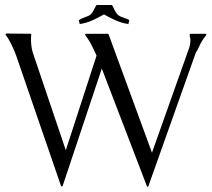

<svg xmlns="http://www.w3.org/2000/svg" viewBox="-20 -723 848 768"><path d="M102.1 -587.9 103.5 -586.9 105 -584Q104.5 -578.6 104.2 -574Q104 -569.3 104 -564Q104 -550.3 106 -536.1Q107.9 -522 112.3 -509.3L243.2 -122.1L366.2 -500.5Q356.4 -522.5 345.7 -543.5Q335 -564.5 320.8 -583V-586.4L323.7 -587.9H411.1L414.1 -586.4L587.9 -112.3L737.3 -533.2Q741.7 -546.4 741.7 -561.5Q741.7 -567.4 740.2 -572.8Q738.8 -578.1 738.8 -584Q738.8 -585 739.7 -586.4Q740.7 -587.9 741.7 -587.9H802.7L806.2 -586.4L805.2 -583Q792.5 -567.9 783.4 -550.8Q774.4 -533.7 766.1 -516.1H764.6L573.2 22.5L570.3 24.4L567.9 22.5L387.2 -448.7L230.5 21L227.1 23.4L224.1 21L44.9 -500Q41.5 -510.3 36.6 -521.5Q31.7 -532.7 26.1 -544.2Q20.5 -555.7 14.4 -566.2Q8.3 -576.7 2 -585.4V-585.9L4.9 -588.9ZM368.7 -703.1H423.8Q427.2 -703.1 428.5 -701.9Q429.7 -700.7 431.2 -697.8Q439 -680.7 444.1 -672.6Q449.2 -664.6 455.8 -660.4Q462.4 -656.2 471.7 -653.3Q481 -650.4 496.6 -643.1L497.1 -641.1L493.7 -627.4L494.1 -625.5L492.7 -627Q467.8 -630.4 442.6 -641.6Q417.5 -652.8 396 -665.5Q374 -652.8 349.4 -641.6Q324.7 -630.4 299.3 -627L298.3 -625.5L298.8 -627.4L295.4 -641.1L296.4 -643.1Q306.6 -648.9 314 -651.9Q321.3 -654.8 326.7 -656.7Q332 -658.7 335.9 -660.6Q339.8 -662.6 343.8 -666.5Q347.7 -670.4 352.1 -677.7Q356.4 -685.1 362.8 -697.8Q363.8 -699.7 365 -701.4Q366.2 -703.1 368.7 -703.1Z"/></svg>

Font: CAT Linz
Style: Regular
Weight: 400
Designer: Peter Wiegel
Foundry: Peter Wiegel
Version: Version 1.08